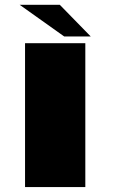

<svg xmlns="http://www.w3.org/2000/svg" viewBox="-20 -762 475 782"><path d="M82 0V-586H327.5V0ZM241.5 -613.5 60 -742.5H223.5L349.5 -613.5Z"/></svg>

Font: Anybody UltraExpanded ExtraBold
Style: Regular
Weight: 800
Width: 9
Designer: Tyler Finck
Foundry: Etcetera Type Company
Version: Version 1.010; ttfautohint (v1.8.3) -l 8 -r 50 -G 200 -x 14 